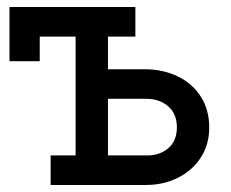

<svg xmlns="http://www.w3.org/2000/svg" viewBox="-20 -526 656 546"><path d="M575 -164Q575 -115 551 -78Q527 -41 486 -20.5Q445 0 395 0H124V-84H195V-422H93V-352H7V-506H365V-422H287V-329H392Q444 -329 486 -308.5Q528 -288 551.5 -250.5Q575 -213 575 -164ZM483 -164Q483 -202 458.5 -223.5Q434 -245 396 -245H287V-84H399Q435 -84 459 -105Q483 -126 483 -164Z"/></svg>

Font: Arvo
Style: Regular
Weight: 400
Designer: Anton Koovit (Cyrillic Expansion: Cyreal)
Foundry: Anton Koovit, Yassin Baggar
Version: Version 3.000